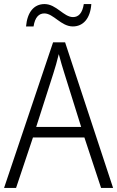

<svg xmlns="http://www.w3.org/2000/svg" viewBox="-20 -924 577 944"><path d="M108 -794H145C152 -840 172 -858 198 -858C243 -858 280 -794 338 -794C389 -794 424 -833 429 -904H392C385 -859 366 -840 339 -840C293 -840 257 -904 199 -904C146 -904 114 -863 108 -794ZM477 0H536L300 -716H241L0 0H59L142 -248H395ZM297 -562 379 -300H158L242 -562C251 -590 261 -624 269 -658C277 -627 289 -587 297 -562Z"/></svg>

Font: Noto Sans SemiCondensed Light
Style: Regular
Weight: 300
Width: 4
Designer: Monotype Design Team
Foundry: Monotype Imaging Inc.
Version: Version 2.013